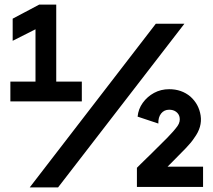

<svg xmlns="http://www.w3.org/2000/svg" viewBox="-20 -811 926 833"><path d="M25 -371V-457H134V-684L35 -634V-730L150 -791H224V-457H335V-371ZM109 2 656 -708H780L232 2ZM574 -83Q578 -87 590 -99Q602 -111 614 -122.5Q626 -134 630 -138Q677 -184 705.5 -213Q734 -242 750 -264Q757 -274 759 -284Q761 -294 759 -303Q756 -317 744 -326Q732 -335 714 -335Q692 -335 679 -318.5Q666 -302 667 -275L577 -305Q580 -338 599.5 -365Q619 -392 648.5 -408Q678 -424 714 -424Q768 -424 806 -392Q843 -359 850.5 -309.5Q858 -260 823 -213Q811 -194 787 -169Q763 -144 730 -111L707 -88H861V0H574Z"/></svg>

Font: Lil Grotesk Bold
Style: Regular
Weight: 700
Designer: Bastien Sozeau
Foundry: NBR — Bastien Sozeau
Version: Version 4.002; ttfautohint (v1.8.4.7-5d5b)